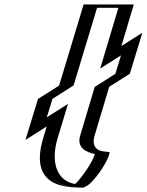

<svg xmlns="http://www.w3.org/2000/svg" viewBox="-20 -845 661 865"><path d="M130.5 -250 177.3 -403 272.5 -463.4 381.8 -825H557.8L491.2 -602.2L585.5 -662L538.7 -509L445.7 -450L381.2 -234C361.4 -169.4 432 -163.9 442.4 -163C472.2 -160.5 365.6 0 335 0C205 0 157.9 -86 200.4 -225L226.3 -310.8ZM155 -280.9 250.7 -341.6 215.4 -225C174.9 -92.7 217.5 -15.8 338.5 -15C358.1 -25.4 424.8 -118.1 431.5 -148.5C414.6 -150.4 344 -161.5 366.2 -234L432.9 -457.2L526 -516.3L561.1 -631.1L467 -571.4L538.4 -810H392.3L285.3 -456.1L190.1 -395.7ZM155 -280.9 190.1 -395.7 285.3 -456.1 392.3 -810H538.4L467 -571.4L561.1 -631.1L526 -516.3L432.9 -457.2L366.2 -234C344 -161.5 414.6 -150.4 431.5 -148.5C424.8 -118.1 358.1 -25.4 338.5 -15C217.5 -15.8 174.9 -92.7 215.4 -225L250.7 -341.6ZM338.2 0 342.7 -2.4C373.4 -18.7 438.7 -112.7 446.9 -149.8L449.6 -162.1L437.7 -163.4C420 -165.4 363.3 -175.5 381.2 -234.1L445.7 -450L538.7 -509L585.5 -662L491.2 -602.2L557.8 -825H381.8L272.5 -463.4L177.3 -403L130.5 -250L226.3 -310.8L200.4 -225C157.3 -84 205.3 -0.8 338.2 0ZM190.8 -316.4 216.3 -399.6 311.5 -460 417.3 -810H513.4L431.5 -536.2L525.2 -595.6L499.8 -512.4L406.7 -453.4L341.2 -234C324.7 -180.3 368.1 -158.6 407.1 -151.3C402.9 -125 349.1 -43.5 318.8 -16.3C249.4 -25.8 201.3 -96.9 240.4 -225L286.4 -377ZM94.7 -214.5 190.6 -275.4 175.4 -225C136.3 -97.1 162.4 -1.1 333.2 0L356.5 0.1L370.6 -7.4C404.5 -25.5 464.1 -114.8 471.7 -149L474.1 -159.9L447 -162.9C447 -162.9 385.3 -165.5 406.2 -234L471.9 -453.9L564.9 -512.9L621.4 -697.5L526.9 -637.6C543.9 -694.2 561.2 -752.7 578.4 -810L582.8 -825H356.8L246.3 -459.5L151.1 -399.1Z"/></svg>

Font: Hussar Outliner
Style: Obl
Weight: 700
Foundry: Cannot Into Space Fonts
Version: Version 0.92